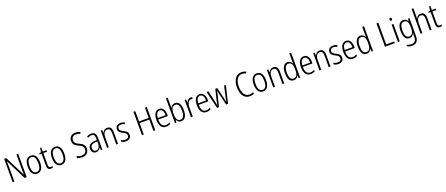

<svg xmlns="http://www.w3.org/2000/svg" viewBox="202 -3019 12830 5519"><g transform="rotate(-20 6617.5 -259.5)"><path d="M512 0V-714H458V-242C458 -202 460 -145 462 -96H459L148 -714H83V0H136V-480C136 -533 135 -579 133 -623H136L447 0Z M1020 -267C1020 -439 957 -542 832 -542C707 -542 642 -443 642 -267C642 -93 709 10 831 10C957 10 1020 -93 1020 -267ZM698 -267C698 -413 739 -494 832 -494C926 -494 964 -408 964 -267C964 -118 923 -38 831 -38C740 -38 698 -121 698 -267Z M1260 -38C1214 -38 1198 -70 1198 -133V-486H1314V-532H1198V-658H1161L1144 -533L1085 -517V-486H1144V-130C1144 -35 1175 10 1248 10C1275 10 1297 5 1315 -3V-49C1301 -43 1280 -38 1260 -38Z M1760 -267C1760 -439 1697 -542 1572 -542C1447 -542 1382 -443 1382 -267C1382 -93 1449 10 1571 10C1697 10 1760 -93 1760 -267ZM1438 -267C1438 -413 1479 -494 1572 -494C1666 -494 1704 -408 1704 -267C1704 -118 1663 -38 1571 -38C1480 -38 1438 -121 1438 -267Z M2418 -189C2418 -296 2361 -339 2258 -386C2172 -426 2124 -456 2124 -543C2124 -623 2176 -672 2259 -672C2299 -672 2344 -663 2388 -641L2408 -690C2368 -710 2316 -724 2259 -724C2147 -724 2066 -656 2067 -541C2067 -427 2130 -385 2222 -342C2320 -298 2361 -268 2361 -185C2361 -98 2308 -42 2217 -42C2163 -42 2104 -56 2061 -77V-19C2103 0 2158 10 2217 10C2339 10 2418 -64 2418 -189Z M2681 -542C2632 -542 2584 -528 2543 -504L2561 -461C2603 -484 2641 -495 2676 -495C2742 -495 2771 -457 2771 -355V-314L2700 -309C2572 -300 2501 -245 2501 -139C2501 -55 2545 10 2634 10C2710 10 2749 -30 2774 -85H2776L2784 0H2826V-359C2826 -485 2782 -542 2681 -542ZM2706 -267 2772 -272V-216C2772 -105 2730 -35 2647 -35C2591 -35 2557 -71 2557 -140C2557 -219 2605 -260 2706 -267Z M3165 -542C3092 -542 3046 -496 3024 -440H3020L3014 -532H2971V0H3025V-294C3025 -429 3073 -494 3157 -494C3220 -494 3253 -450 3253 -353V0H3307V-363C3307 -486 3257 -542 3165 -542Z M3710 -136C3710 -223 3654 -255 3579 -294C3507 -331 3472 -353 3472 -408C3472 -463 3512 -495 3576 -495C3614 -495 3654 -483 3683 -465L3705 -510C3669 -530 3625 -542 3577 -542C3478 -542 3419 -487 3419 -407C3419 -322 3473 -289 3550 -250C3620 -215 3655 -191 3655 -134C3655 -75 3620 -39 3548 -39C3499 -39 3450 -56 3416 -78V-22C3446 -5 3492 10 3549 10C3653 10 3710 -44 3710 -136Z M4446 0V-714H4390V-400H4094V-714H4038V0H4094V-349H4390V0Z M4759 -542C4640 -542 4578 -434 4578 -264C4578 -99 4641 10 4777 10C4828 10 4869 -2 4908 -23V-75C4864 -49 4826 -38 4781 -38C4683 -38 4633 -115 4632 -262H4927V-303C4927 -434 4875 -542 4759 -542ZM4759 -495C4839 -495 4875 -412 4874 -307H4634C4641 -432 4686 -495 4759 -495Z M5102 -523V-760H5048V0H5091L5100 -84H5104C5129 -26 5173 10 5241 10C5355 10 5417 -90 5417 -268C5417 -448 5356 -542 5244 -542C5174 -542 5125 -502 5103 -440H5100C5101 -465 5102 -497 5102 -523ZM5236 -493C5322 -493 5361 -417 5361 -269C5361 -114 5316 -38 5232 -38C5146 -38 5102 -107 5102 -252V-280C5102 -410 5139 -493 5236 -493Z M5716 -541C5652 -541 5613 -487 5592 -429H5589L5581 -532H5538V0H5593V-282C5592 -391 5638 -487 5713 -487C5730 -487 5747 -483 5760 -479L5769 -532C5753 -538 5734 -541 5716 -541Z M5996 -542C5877 -542 5815 -434 5815 -264C5815 -99 5878 10 6014 10C6065 10 6106 -2 6145 -23V-75C6101 -49 6063 -38 6018 -38C5920 -38 5870 -115 5869 -262H6164V-303C6164 -434 6112 -542 5996 -542ZM5996 -495C6076 -495 6112 -412 6111 -307H5871C5878 -432 5923 -495 5996 -495Z M6529 -354 6612 0H6673L6798 -532H6744L6666 -188C6655 -141 6649 -110 6643 -71H6641C6634 -119 6624 -166 6614 -206L6535 -532H6476L6396 -208C6383 -158 6374 -106 6368 -71H6366C6358 -113 6349 -159 6338 -210L6263 -532H6208L6334 0H6395L6482 -354C6491 -390 6498 -429 6504 -463H6506C6512 -430 6520 -392 6529 -354Z M7341 -673C7381 -673 7421 -663 7458 -642L7480 -690C7438 -713 7391 -724 7340 -724C7160 -724 7073 -559 7073 -358C7073 -131 7170 10 7336 10C7389 10 7433 0 7467 -18V-69C7434 -54 7392 -41 7341 -41C7208 -41 7131 -165 7131 -357C7131 -528 7197 -673 7341 -673Z M7932 -267C7932 -439 7869 -542 7744 -542C7619 -542 7554 -443 7554 -267C7554 -93 7621 10 7743 10C7869 10 7932 -93 7932 -267ZM7610 -267C7610 -413 7651 -494 7744 -494C7838 -494 7876 -408 7876 -267C7876 -118 7835 -38 7743 -38C7652 -38 7610 -121 7610 -267Z M8248 -542C8175 -542 8129 -496 8107 -440H8103L8097 -532H8054V0H8108V-294C8108 -429 8156 -494 8240 -494C8303 -494 8336 -450 8336 -353V0H8390V-363C8390 -486 8340 -542 8248 -542Z M8683 10C8758 10 8801 -35 8823 -89H8827L8834 0H8878V-760H8823V-527C8823 -503 8825 -475 8826 -446H8823C8801 -499 8755 -542 8684 -542C8573 -542 8509 -444 8509 -262C8509 -84 8569 10 8683 10ZM8692 -38C8604 -38 8565 -117 8565 -261C8565 -412 8608 -493 8693 -493C8782 -493 8823 -419 8823 -286V-240C8823 -111 8781 -38 8692 -38Z M9181 -542C9062 -542 9000 -434 9000 -264C9000 -99 9063 10 9199 10C9250 10 9291 -2 9330 -23V-75C9286 -49 9248 -38 9203 -38C9105 -38 9055 -115 9054 -262H9349V-303C9349 -434 9297 -542 9181 -542ZM9181 -495C9261 -495 9297 -412 9296 -307H9056C9063 -432 9108 -495 9181 -495Z M9664 -542C9591 -542 9545 -496 9523 -440H9519L9513 -532H9470V0H9524V-294C9524 -429 9572 -494 9656 -494C9719 -494 9752 -450 9752 -353V0H9806V-363C9806 -486 9756 -542 9664 -542Z M10209 -136C10209 -223 10153 -255 10078 -294C10006 -331 9971 -353 9971 -408C9971 -463 10011 -495 10075 -495C10113 -495 10153 -483 10182 -465L10204 -510C10168 -530 10124 -542 10076 -542C9977 -542 9918 -487 9918 -407C9918 -322 9972 -289 10049 -250C10119 -215 10154 -191 10154 -134C10154 -75 10119 -39 10047 -39C9998 -39 9949 -56 9915 -78V-22C9945 -5 9991 10 10048 10C10152 10 10209 -44 10209 -136Z M10475 -542C10356 -542 10294 -434 10294 -264C10294 -99 10357 10 10493 10C10544 10 10585 -2 10624 -23V-75C10580 -49 10542 -38 10497 -38C10399 -38 10349 -115 10348 -262H10643V-303C10643 -434 10591 -542 10475 -542ZM10475 -495C10555 -495 10591 -412 10590 -307H10350C10357 -432 10402 -495 10475 -495Z M10912 10C10987 10 11030 -35 11052 -89H11056L11063 0H11107V-760H11052V-527C11052 -503 11054 -475 11055 -446H11052C11030 -499 10984 -542 10913 -542C10802 -542 10738 -444 10738 -262C10738 -84 10798 10 10912 10ZM10921 -38C10833 -38 10794 -117 10794 -261C10794 -412 10837 -493 10922 -493C11011 -493 11052 -419 11052 -286V-240C11052 -111 11010 -38 10921 -38Z M11472 0H11773V-51H11528V-714H11472Z M11897 -731C11872 -731 11860 -713 11860 -686C11860 -658 11873 -641 11897 -641C11921 -641 11934 -658 11934 -686C11934 -713 11922 -731 11897 -731ZM11924 -532H11869V0H11924Z M12224 -542C12108 -542 12047 -440 12047 -263C12047 -82 12110 10 12219 10C12288 10 12336 -29 12360 -93H12364C12361 -60 12360 -31 12360 -4V27C12360 140 12312 192 12213 192C12160 192 12115 179 12072 155V209C12112 229 12157 241 12213 241C12354 241 12415 162 12415 19V-532H12370L12363 -452H12360C12334 -506 12293 -542 12224 -542ZM12232 -493C12324 -493 12361 -418 12361 -294V-237C12361 -125 12324 -38 12229 -38C12146 -38 12103 -111 12103 -263C12103 -407 12142 -493 12232 -493Z M12616 -518V-760H12562V0H12616V-289C12616 -428 12665 -493 12747 -493C12810 -493 12844 -452 12844 -351V0H12898V-360C12898 -482 12850 -542 12755 -542C12684 -542 12637 -497 12617 -443H12613C12615 -467 12616 -489 12616 -518Z M13161 -38C13115 -38 13099 -70 13099 -133V-486H13215V-532H13099V-658H13062L13045 -533L12986 -517V-486H13045V-130C13045 -35 13076 10 13149 10C13176 10 13198 5 13216 -3V-49C13202 -43 13181 -38 13161 -38Z"/></g></svg>

Font: Noto Sans Hebrew Condensed Light
Style: Regular
Weight: 300
Width: 3
Designer: Monotype Design Team
Foundry: Monotype Imaging Inc.
Version: Version 2.004